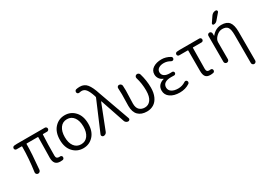

<svg xmlns="http://www.w3.org/2000/svg" viewBox="-20 -1735 3905 2858"><g transform="rotate(-30 1932.5 -306.0)"><path d="M535.2 12.7Q476.6 12.7 449.7 -19Q422.9 -50.8 422.9 -115.2Q422.9 -142.6 425.8 -272Q428.7 -401.4 428.7 -464.8Q428.7 -471.7 421.9 -471.7H234.4Q226.6 -471.7 226.6 -464.8Q226.6 -308.6 200.2 -36.1Q198.2 -19.5 185.5 -7.8Q172.9 2.9 157.2 2.9Q156.2 2.9 154.3 2.9Q137.7 2 127 -11.7Q119.1 -22.5 119.1 -35.2Q119.1 -38.1 119.1 -41Q150.4 -259.8 151.4 -464.8Q151.4 -471.7 143.6 -471.7H57.6Q44.9 -471.7 35.6 -481Q26.4 -490.2 26.4 -503.9Q26.4 -516.6 35.2 -526.4Q43.9 -536.1 57.6 -537.1L101.6 -540H583Q596.7 -540 606.9 -530.3Q617.2 -520.5 617.2 -506.3Q617.2 -492.2 606.9 -481.9Q596.7 -471.7 583 -471.7H515.6Q507.8 -471.7 507.8 -464.8Q499 -301.8 499 -109.4Q499 -80.1 511.7 -67.4Q524.4 -54.7 549.8 -54.7Q555.7 -54.7 562.5 -55.7Q576.2 -57.6 586.9 -50.3Q597.7 -43 599.6 -30.3Q601.6 -16.6 594.7 -4.9Q587.9 6.8 575.2 9.8Q556.6 12.7 535.2 12.7Z M930.7 12.7Q826.2 12.7 756.3 -62.5Q686.5 -137.7 686.5 -268.6Q686.5 -401.4 756.3 -477.5Q826.2 -553.7 930.7 -553.7Q1035.2 -553.7 1104.5 -477.5Q1173.8 -401.4 1173.8 -268.6Q1173.8 -138.7 1104.5 -63Q1035.2 12.7 930.7 12.7ZM930.7 -54.7Q1004.9 -54.7 1047.4 -112.8Q1089.8 -170.9 1089.8 -268.6Q1089.8 -367.2 1047.4 -426.3Q1004.9 -485.4 930.7 -485.4Q855.5 -485.4 813 -426.3Q770.5 -367.2 770.5 -268.6Q770.5 -170.9 813 -112.8Q855.5 -54.7 930.7 -54.7Z M1336.9 -31.2Q1330.1 -13.7 1313.5 -3.9Q1299.8 4.9 1284.2 4.9Q1281.2 4.9 1277.3 4.9Q1261.7 2.9 1253.9 -10.7Q1249 -18.6 1249 -27.3Q1249 -33.2 1252 -40L1467.8 -546.9Q1470.7 -553.7 1468.8 -560.5L1463.9 -578.1Q1436.5 -661.1 1406.2 -700.7Q1376 -740.2 1331.1 -740.2Q1311.5 -740.2 1294.9 -735.4Q1281.2 -731.4 1268.1 -736.8Q1254.9 -742.2 1251 -755.9Q1249 -761.7 1249 -767.6Q1249 -776.4 1252.9 -784.2Q1259.8 -797.9 1274.4 -801.8Q1302.7 -808.6 1338.9 -808.6Q1414.1 -808.6 1459.5 -752.9Q1504.9 -697.3 1543.9 -574.2L1735.4 -40Q1737.3 -34.2 1737.3 -29.3Q1737.3 -20.5 1731.4 -12.7Q1722.7 0 1707 0Q1688.5 0 1672.9 -11.2Q1657.2 -22.5 1651.4 -40L1509.8 -458Q1508.8 -460 1506.8 -460Q1504.9 -460 1503.9 -458Z M2024.4 12.7Q1928.7 12.7 1875.5 -40Q1822.3 -92.8 1822.3 -198.2Q1822.3 -231.4 1824.2 -296.9Q1826.2 -362.3 1826.2 -394.5L1822.3 -504.9Q1822.3 -517.6 1831.1 -528.3Q1840.8 -540 1856.4 -540Q1874 -540 1887.2 -528.8Q1900.4 -517.6 1902.3 -501Q1905.3 -469.7 1905.3 -415Q1905.3 -383.8 1901.9 -305.7Q1898.4 -227.5 1898.4 -194.3Q1898.4 -122.1 1933.6 -88.4Q1968.8 -54.7 2025.4 -54.7Q2088.9 -54.7 2127.9 -107.9Q2167 -161.1 2167 -265.6Q2167 -387.7 2133.8 -495.1Q2128.9 -510.7 2136.7 -525.4Q2144.5 -540 2160.2 -543.9Q2166 -545.9 2171.9 -545.9Q2182.6 -545.9 2192.4 -540Q2208 -531.2 2212.9 -515.6Q2250 -391.6 2250 -267.6Q2250 -178.7 2220.7 -114.3Q2191.4 -49.8 2140.6 -18.6Q2089.8 12.7 2024.4 12.7Z M2588.9 12.7Q2488.3 12.7 2426.3 -30.8Q2364.3 -74.2 2364.3 -148.4Q2364.3 -202.1 2395 -235.8Q2425.8 -269.5 2474.6 -282.2Q2477.5 -283.2 2477.5 -285.6Q2477.5 -288.1 2475.6 -289.1Q2435.5 -304.7 2413.6 -337.4Q2391.6 -370.1 2391.6 -410.2Q2391.6 -478.5 2449.2 -516.1Q2506.8 -553.7 2593.8 -553.7Q2668.9 -553.7 2740.2 -511.7Q2752 -504.9 2754.9 -491.2Q2757.8 -477.5 2751 -466.8Q2744.1 -455.1 2731 -452.6Q2717.8 -450.2 2706.1 -457Q2652.3 -488.3 2595.7 -488.3Q2542 -488.3 2507.3 -465.3Q2472.7 -442.4 2472.7 -400.4Q2472.7 -359.4 2504.9 -335Q2537.1 -310.5 2603.5 -310.5Q2619.1 -310.5 2636.7 -311.5Q2650.4 -312.5 2660.2 -303.7Q2669.9 -294.9 2669.9 -281.7Q2669.9 -268.6 2660.2 -259.3Q2650.4 -250 2636.7 -251Q2610.4 -252 2586.9 -252Q2517.6 -252 2481.4 -227.1Q2445.3 -202.1 2445.3 -155.3Q2445.3 -107.4 2485.8 -79.6Q2526.4 -51.8 2597.7 -51.8Q2666 -51.8 2723.6 -89.8Q2734.4 -97.7 2747.6 -95.7Q2760.7 -93.8 2767.6 -82Q2773.4 -73.2 2773.4 -63.5Q2773.4 -60.5 2772.5 -57.6Q2770.5 -43 2758.8 -36.1Q2685.5 12.7 2588.9 12.7Z M3112.3 12.7Q3054.7 12.7 3030.8 -18.6Q3006.8 -49.8 3006.8 -115.2V-465.8Q3006.8 -472.7 3000 -472.7H2853.5Q2840.8 -472.7 2832 -481.9Q2823.2 -491.2 2823.2 -503.9Q2823.2 -516.6 2832 -526.4Q2840.8 -536.1 2853.5 -537.1L2900.4 -540H3238.3Q3252 -540 3261.7 -530.3Q3271.5 -520.5 3271.5 -506.3Q3271.5 -492.2 3261.7 -482.4Q3252 -472.7 3238.3 -472.7H3094.7Q3086.9 -472.7 3086.9 -465.8Q3083 -300.8 3083 -109.4Q3083 -80.1 3094.2 -67.4Q3105.5 -54.7 3128.9 -54.7Q3138.7 -54.7 3150.4 -56.6Q3163.1 -58.6 3173.8 -51.8Q3184.6 -44.9 3186.5 -32.2Q3189.5 -18.6 3182.6 -6.8Q3175.8 4.9 3162.1 7.8Q3136.7 12.7 3112.3 12.7Z M3623 -552.7Q3713.9 -552.7 3754.9 -501.5Q3795.9 -450.2 3795.9 -332V160.2Q3795.9 174.8 3784.7 186Q3773.4 197.3 3758.3 197.3Q3743.2 197.3 3731.9 186Q3720.7 174.8 3720.7 160.2V-322.3Q3720.7 -420.9 3693.8 -456.5Q3667 -492.2 3602.5 -492.2Q3548.8 -492.2 3501 -446.8Q3453.1 -401.4 3453.1 -352.5V-60.5Q3453.1 -44.9 3441.9 -33.7Q3430.7 -22.5 3414.6 -22.5Q3398.4 -22.5 3387.2 -33.7Q3376 -44.9 3376 -60.5V-505.9Q3376 -520.5 3386.7 -531.2Q3397.5 -542 3412.1 -542Q3426.8 -542 3437.5 -531.2Q3448.2 -520.5 3448.2 -505.9L3449.2 -465.8Q3449.2 -464.8 3450.2 -464.8Q3451.2 -464.8 3452.1 -465.8Q3523.4 -552.7 3623 -552.7ZM3578.1 -737.3Q3606.4 -779.3 3657.2 -779.3Q3671.9 -779.3 3678.7 -765.6Q3680.7 -759.8 3680.7 -754.9Q3680.7 -747.1 3675.8 -740.2L3590.8 -640.6Q3567.4 -612.3 3530.3 -612.3Q3518.6 -612.3 3512.7 -623Q3510.7 -627.9 3510.7 -631.8Q3510.7 -637.7 3513.7 -642.6Z"/></g></svg>

Font: Gen Jyuu Gothic P Normal
Style: Regular
Weight: 300
Designer: [Source Han Sans]
Ryoko NISHIZUKA  (kana & ideographs); Paul D. Hunt (Latin, Greek & Cyrillic); Wenlong ZHANG  (bopomofo
Version: Version 1.002.20150607